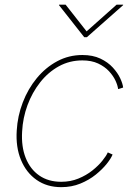

<svg xmlns="http://www.w3.org/2000/svg" viewBox="-20 -773 562 801"><path d="M235.4 7.8Q175.8 7.8 132.6 -22.5Q89.4 -52.7 67.4 -106Q45.4 -159.2 49.8 -228Q53.2 -289.1 75 -345.7Q96.7 -402.3 133.5 -447Q170.4 -491.7 218.8 -517.6Q267.1 -543.5 323.7 -543.5Q367.2 -543.5 398.7 -528.6Q430.2 -513.7 450.7 -491.2Q471.2 -468.8 481.7 -446Q492.2 -423.3 493.7 -407.7L472.7 -401.4Q471.2 -416 461.9 -436.3Q452.6 -456.5 434.8 -475.8Q417 -495.1 389.4 -508.1Q361.8 -521 323.7 -521Q270 -521 225.3 -496.3Q180.7 -471.7 147.5 -429.4Q114.3 -387.2 94.7 -334.2Q75.2 -281.2 72.3 -224.6Q68.4 -161.6 87.2 -114.3Q106 -66.9 143.8 -40.8Q181.6 -14.6 235.4 -14.6Q274.4 -14.6 307.1 -28.1Q339.8 -41.5 365 -61.5Q390.1 -81.5 406.7 -102.1Q423.3 -122.6 429.7 -137.2L449.7 -128.4Q443.4 -112.3 425.3 -89.6Q407.2 -66.9 379.4 -44.4Q351.6 -22 315.2 -7.1Q278.8 7.8 235.4 7.8ZM253.9 -753.4 341.3 -642.1 466.3 -753.4H493.7V-751.5L342.3 -617.7H331.5L226.1 -751.5L226.6 -753.4Z"/></svg>

Font: Inter 20pt Thin
Style: Italic
Weight: 250
Italic angle: -9.3988°
Version: Version 4.001;git-66647c0bb